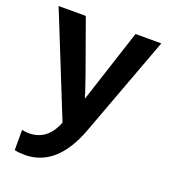

<svg xmlns="http://www.w3.org/2000/svg" viewBox="-129 -600 775 882"><g transform="rotate(20 258.5 -159.0)"><path d="M93 189Q64 189 43 184V85Q59 89 77 89Q168 89 206 -10L6 -507H139Q253 -193 265 -148Q268 -159 382 -507H508L325 -14Q249 189 93 189Z"/></g></svg>

Font: Hind Mysuru SemiBold
Style: Regular
Weight: 600
Designer: Manushi Parikh, Hitesh Malaviya
Foundry: Indian Type Foundry
Version: Version 0.703;PS 1.0;hotconv 1.0.86;makeotf.lib2.5.63406